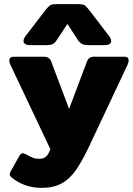

<svg xmlns="http://www.w3.org/2000/svg" viewBox="-20 -755 647 931"><path d="M94 -556Q94 -568 106 -583L202 -708Q216 -725 224 -730Q232 -735 256 -735H357Q381 -735 389.5 -730Q398 -725 411 -708L507 -583Q519 -568 519 -556Q519 -547 511 -541.5Q503 -536 488 -536H413Q389 -536 378 -541.5Q367 -547 357 -562L307 -639L256 -562Q247 -547 236 -541.5Q225 -536 201 -536H126Q111 -536 102.5 -541.5Q94 -547 94 -556ZM38 107Q27 98 27 90Q27 84 34 72L74 1Q81 -12 91 -12Q96 -12 110 -5Q127 5 139.5 10Q152 15 170 15Q192 15 204 3.5Q216 -8 224 -32L30 -442Q25 -452 25 -461Q25 -470 30.5 -475Q36 -480 46 -480H193Q220 -480 229 -455L315 -227L401 -455Q406 -468 414 -474Q422 -480 437 -480H584Q604 -480 604 -461Q604 -454 599 -442L413 -47Q378 27 348 70Q318 113 278.5 134.5Q239 156 183 156Q99 156 38 107Z"/></svg>

Font: Mitr SemiBold
Style: Regular
Weight: 600
Designer: Thanarat Vachiruckul
Foundry: Cadson Demak
Version: Version 1.003